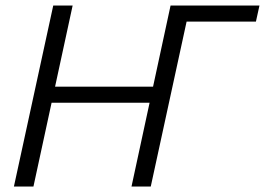

<svg xmlns="http://www.w3.org/2000/svg" viewBox="-20 -678 963 698"><path d="M458.1 0 600.1 -658H671.1L528.1 0ZM30.6 0 173.6 -658H244.1L101.6 0ZM119.5 -304.5 132.5 -363H584.5L572.2 -304.5ZM621 -599.5 633.9 -658H923.3L910.4 -599.5Z"/></svg>

Font: Ysabeau
Style: Bold Italic
Weight: 700
Italic angle: -12°
Designer: Christian Thalmann (Catharsis Fonts)
Version: Version 2.002